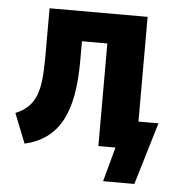

<svg xmlns="http://www.w3.org/2000/svg" viewBox="-48 -541 666 716"><g transform="rotate(5 285.0 -183.5)"><path d="M364 129 399 0H345V-104H551L481 129ZM60 15 16 -96Q43 -107 61 -123.5Q79 -140 90 -165.5Q101 -191 105 -228Q109 -265 109 -315V-496H476V0H335V-384H240V-311Q240 -236 229.5 -180Q219 -124 197.5 -85Q176 -46 142 -21Q108 4 60 15Z"/></g></svg>

Font: Nunito Sans 10pt Condensed ExtraBold
Style: Regular
Weight: 800
Width: 3
Designer: Vernon Adams
Foundry: Vernon Adams
Version: Version 3.101;gftools[0.9.27]